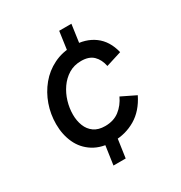

<svg xmlns="http://www.w3.org/2000/svg" viewBox="-168 -720 897 953"><g transform="rotate(-30 280.0 -244.0)"><path d="M207 113 225 -12H295L277 113ZM291 -480 308 -601H378L361 -480ZM269 9Q200 9 154 -20Q108 -49 85.5 -98Q63 -147 63 -207Q63 -264 81.5 -316.5Q100 -369 134.5 -411Q169 -453 218.5 -477.5Q268 -502 328 -502Q401 -502 450.5 -465.5Q500 -429 517 -358L428 -330Q420 -370 396 -393.5Q372 -417 327 -417Q286 -417 255 -398Q224 -379 202.5 -348Q181 -317 170 -280Q159 -243 159 -206Q159 -171 170.5 -141.5Q182 -112 206.5 -94.5Q231 -77 270 -77Q319 -77 352 -102.5Q385 -128 404 -169L486 -129Q451 -58 394 -24.5Q337 9 269 9Z"/></g></svg>

Font: Hanken Grotesk Medium
Style: Italic
Weight: 500
Italic angle: -8°
Designer: Alfredo Marco Pradil
Foundry: Hanken Design Co.
Version: Version 3.013